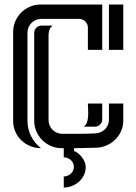

<svg xmlns="http://www.w3.org/2000/svg" viewBox="-20 -664 613 863"><path d="M266.6 2H256.8Q231.4 2 209 -7.8Q186.5 -17.6 169.9 -34.2Q153.3 -50.8 143.6 -73.2Q133.8 -95.7 133.8 -121.1V-516.6Q133.8 -529.8 143.3 -539.3Q152.8 -548.8 166 -548.8H216.8Q206.5 -542 202.4 -530Q198.2 -518.1 198.2 -506.8V-124Q198.2 -111.3 203.1 -100.1Q208 -88.9 216.3 -80.6Q224.6 -72.3 235.8 -67.4Q247.1 -62.5 259.8 -62.5Q296.9 -62.5 334 -62.5Q371.1 -62.5 408.2 -64.5Q420.9 -64.9 432.1 -69.8Q443.4 -74.7 451.7 -82.8Q460 -90.8 464.8 -101.8Q469.7 -112.8 469.7 -126V-198.7H534.2V-123Q534.2 -97.2 524.4 -75Q514.6 -52.7 497.8 -36.4Q481 -20 458.7 -10.3Q436.5 -0.5 411.1 0Q386.2 1 361.8 1.2Q337.4 1.5 312.5 2V14.2Q322.3 18.1 331.8 25.6Q341.3 33.2 348.6 43.2Q356 53.2 360.6 64.2Q365.2 75.2 365.2 85.9Q365.2 106 357.2 123Q349.1 140.1 335.4 152.3Q321.8 164.6 304 171.6Q286.1 178.7 266.6 179.2V129.4Q275.4 128.9 283.7 125.7Q292 122.6 298.3 116.7Q304.7 110.8 308.3 103Q312 95.2 312 85.9Q312 76.7 308.3 68.8Q304.7 61 298.3 55.4Q292 49.8 283.7 46.4Q275.4 43 266.6 43ZM165 -579.1Q152.3 -579.1 141.1 -574.2Q129.9 -569.3 121.6 -561Q113.3 -552.7 108.4 -541.5Q103.5 -530.3 103.5 -517.6V-121.1Q103.5 -84.5 119.4 -52.5Q135.3 -20.5 164.1 2Q138.2 2 115.5 -7.6Q92.8 -17.1 75.7 -33.4Q58.6 -49.8 48.8 -72.3Q39.1 -94.7 39.1 -121.1V-520.5Q39.1 -545.9 48.8 -568.4Q58.6 -590.8 75.2 -607.4Q91.8 -624 114.3 -633.8Q136.7 -643.6 162.1 -643.6H439.5V-439.9H375V-539.6Q375 -556.2 363.3 -567.6Q351.6 -579.1 335 -579.1ZM534.2 -643.6V-439.9H469.7V-643.6ZM356 -94.7Q366.7 -101.1 371.1 -114.7Q375.5 -128.4 376.2 -144Q377 -159.7 376 -174.6Q375 -189.5 375 -198.7H439.5V-127.4Q439.5 -113.8 429.9 -104.2Q420.4 -94.7 406.7 -94.7Z"/></svg>

Font: Isar CAT
Style: Regular
Weight: 400
Designer: Digitized by Peter Wiegel
Foundry: CAT-Fonts, Peter Wiegel
Version: Version 1.000; ttfautohint (v1.3)